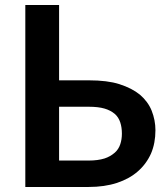

<svg xmlns="http://www.w3.org/2000/svg" viewBox="-20 -743 658 763"><path d="M214.8 -105H332.5Q369.1 -105 395.5 -113.3Q418 -120.6 436 -136.2Q451.2 -149.4 458 -169.9Q464.4 -189 464.4 -211.9Q464.4 -236.8 458 -256.3Q451.2 -277.3 436 -290.5Q418.9 -304.7 395.5 -311.5Q370.6 -318.8 333 -318.8H214.8ZM214.8 -423.8H333Q406.7 -423.8 454.1 -408.7Q504.4 -392.6 536.1 -366.7Q567.9 -339.4 582.5 -303.7Q597.7 -265.6 597.7 -225.6Q597.7 -173.8 580.1 -132.8Q561.5 -91.3 527.8 -62Q494.6 -32.7 444.8 -16.1Q395 0 332.5 0H80.6V-723.1H214.8Z"/></svg>

Font: Lato-SemiBold
Style: Bold
Weight: 500
Designer: Lukasz Dziedzic with Adam Twardoch and Botio Nikoltchev
Foundry: tyPoland Lukasz Dziedzic
Version: ""